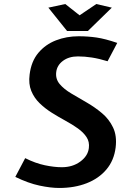

<svg xmlns="http://www.w3.org/2000/svg" viewBox="-20 -920 617 953"><path d="M458 -900 535 -882 416 -766H313L220 -882L304 -900L375 -844ZM274 13Q231.5 13 176 1.2Q120.5 -10.5 56 -42L105 -135Q156 -109.5 202.5 -99.8Q249 -90 287 -90Q340.5 -90 378.5 -118Q416.5 -146 421 -185Q425 -216 409.5 -239.5Q394 -263 366.2 -282.8Q338.5 -302.5 304.5 -321Q270.5 -339.5 237 -360.5Q203.5 -381.5 176.5 -407.8Q149.5 -434 135.2 -468.8Q121 -503.5 127 -550Q135 -615.5 170.2 -657.5Q205.5 -699.5 258 -719.8Q310.5 -740 370 -740Q416 -740 459 -733.8Q502 -727.5 562 -707L514 -616Q471.5 -629 435.8 -634.5Q400 -640 367 -640Q322 -640 292.5 -618Q263 -596 259 -562Q255 -528 276.2 -502.8Q297.5 -477.5 333.8 -456Q370 -434.5 410.8 -411Q451.5 -387.5 486.5 -358Q521.5 -328.5 541.2 -287.2Q561 -246 554 -188Q546 -123.5 508.2 -78.8Q470.5 -34 410.2 -10.5Q350 13 274 13Z"/></svg>

Font: Expletus Sans
Style: Bold Italic
Weight: 700
Italic angle: -7°
Version: Version 7.500